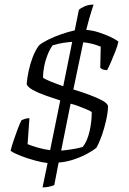

<svg xmlns="http://www.w3.org/2000/svg" viewBox="-20 -700 561 835"><path d="M187 9Q166 7 134 -1.5Q102 -10 72 -21.5Q42 -33 26 -44Q31 -65 39.5 -90Q48 -115 57 -139Q66 -163 74 -178Q79 -180 88.5 -183Q98 -186 108 -186L100 -73Q120 -65 146.5 -57.5Q173 -50 198 -47L242 -263Q215 -272 181.5 -283.5Q148 -295 123.5 -308.5Q99 -322 96 -334Q98 -360 104.5 -391Q111 -422 122.5 -452Q134 -482 150 -503Q164 -515 190.5 -528Q217 -541 247.5 -551.5Q278 -562 305 -568L323 -657Q331 -665 348 -672.5Q365 -680 387 -680Q384 -671 379 -655.5Q374 -640 368 -619Q362 -598 355 -570Q382 -568 408.5 -559.5Q435 -551 458 -540.5Q481 -530 495 -519Q491 -500 481.5 -476Q472 -452 462.5 -430Q453 -408 446 -395Q434 -395 426 -398.5Q418 -402 416 -406L418 -497Q399 -505 378.5 -510Q358 -515 342 -516L299 -311Q335 -300 369 -287.5Q403 -275 425.5 -262.5Q448 -250 450 -238Q449 -210 441.5 -176.5Q434 -143 423 -111.5Q412 -80 399 -57Q387 -47 362 -33Q337 -19 304 -7.5Q271 4 235 7L216 105Q209 108 195.5 111.5Q182 115 165 115ZM246 -45Q269 -47 294.5 -51Q320 -55 340 -61Q360 -87 369.5 -129Q379 -171 379 -212Q376 -216 358.5 -223.5Q341 -231 321 -238.5Q301 -246 287 -249ZM294 -518Q277 -517 254.5 -513.5Q232 -510 209 -503Q197 -487 187 -462Q177 -437 172 -410.5Q167 -384 167 -363Q172 -357 196.5 -347Q221 -337 255 -325Z"/></svg>

Font: Texturina 12pt Thin
Style: Italic
Weight: 250
Italic angle: -11°
Designer: Guillermo Torres Carreño
Foundry: Omnibus-Type
Version: Version 1.002